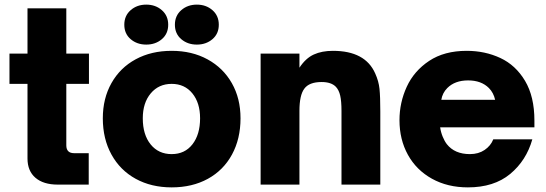

<svg xmlns="http://www.w3.org/2000/svg" viewBox="-20 -799 2365 831"><path d="M230 0Q168 0 133.5 -29.5Q99 -59 99 -113V-436H21V-567H99V-763H267V-567H365V-436H267V-170Q267 -136 301 -136H364V0Z M425 -287Q425 -373 462.5 -439.5Q500 -506 567.5 -542.5Q635 -579 723 -579Q811 -579 878.5 -542Q946 -505 983.5 -439Q1021 -373 1021 -287Q1021 -198 984 -130Q947 -62 879.5 -25Q812 12 723 12Q635 12 567.5 -25Q500 -62 462.5 -130Q425 -198 425 -287ZM846 -287Q846 -354 812.5 -395Q779 -436 723 -436Q667 -436 632.5 -395Q598 -354 598 -287Q598 -216 632 -174Q666 -132 723 -132Q780 -132 813 -174.5Q846 -217 846 -287ZM518 -692Q518 -731 545.5 -755Q573 -779 613 -779Q653 -779 680.5 -755Q708 -731 708 -692Q708 -653 680.5 -629.5Q653 -606 613 -606Q573 -606 545.5 -629.5Q518 -653 518 -692ZM737 -692Q737 -731 764.5 -755Q792 -779 832 -779Q872 -779 899.5 -755Q927 -731 927 -692Q927 -653 899.5 -629.5Q872 -606 832 -606Q792 -606 764.5 -629.5Q737 -653 737 -692Z M1108 0V-567H1276V-506Q1303 -547 1338 -563Q1373 -579 1421 -579Q1561 -579 1604 -481Q1619 -448 1622.5 -414.5Q1626 -381 1626 -317V0H1458V-319Q1458 -361 1452.5 -385Q1447 -409 1434 -423Q1414 -444 1372 -444Q1318 -444 1297 -415Q1276 -387 1276 -319V0Z M1709 -279Q1709 -355 1740.5 -423.5Q1772 -492 1837.5 -535.5Q1903 -579 2000 -579Q2079 -579 2145.5 -548Q2212 -517 2252.5 -449Q2293 -381 2293 -277V-248H1885Q1888 -227 1896 -207.5Q1904 -188 1914 -175Q1948 -132 2014 -132Q2051 -132 2077.5 -150Q2104 -168 2115 -196H2284Q2258 -104 2188 -46Q2118 12 2005 12Q1917 12 1849.5 -25.5Q1782 -63 1745.5 -129Q1709 -195 1709 -279ZM2123 -367Q2116 -398 2096 -418Q2063 -451 2006 -451Q1949 -451 1916 -418Q1895 -397 1890 -367Z"/></svg>

Font: Open Sauce One Black
Style: Regular
Weight: 900
Designer: Alfredo Marco Pradil
Foundry: Creative Sauce Fz LLC
Version: Version 1.477